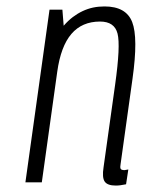

<svg xmlns="http://www.w3.org/2000/svg" viewBox="-20 -567 445 597"><path d="M291 -500Q336 -500 345.5 -462.5Q355 -425 338 -304L302 -47Q297 -15 305.5 -2.5Q314 10 340 10Q347 10 354.5 9Q362 8 372 6L379 -40Q369 -38 367 -38Q357 -38 355 -42.5Q353 -47 355 -57L392 -322Q410 -450 391 -498.5Q372 -547 305 -547Q286 -547 269.5 -543.5Q253 -540 237 -532.5Q221 -525 206.5 -514Q192 -503 178 -487L174 -537H134L59 0H110L158 -344Q169 -423 202 -461.5Q235 -500 291 -500Z"/></svg>

Font: Secuela ExtLt
Style: Italic
Weight: 200
Italic angle: -8°
Designer: Fernando Haro
Foundry: deFharo
Version: Version 1.704